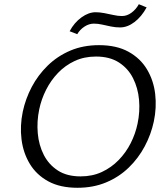

<svg xmlns="http://www.w3.org/2000/svg" viewBox="-20 -881 786 910"><path d="M347 9Q265 9 209 -21.5Q153 -52 121.5 -104Q90 -156 82 -220.5Q74 -285 88 -352Q101 -413 130.5 -469Q160 -525 206 -570Q252 -615 313 -641Q374 -667 449 -667Q532 -667 588.5 -636Q645 -605 676.5 -552.5Q708 -500 715.5 -435.5Q723 -371 709 -305Q696 -244 666 -187.5Q636 -131 590 -86.5Q544 -42 483 -16.5Q422 9 347 9ZM362 -45Q418 -45 463 -66Q508 -87 542.5 -122.5Q577 -158 599.5 -202.5Q622 -247 632 -295Q644 -352 639 -408Q634 -464 610.5 -510.5Q587 -557 543.5 -585Q500 -613 435 -613Q379 -613 334 -592Q289 -571 255 -535.5Q221 -500 198.5 -455.5Q176 -411 166 -363Q154 -306 159 -249.5Q164 -193 187.5 -147Q211 -101 254 -73Q297 -45 362 -45ZM346 -719 310 -733Q332 -774 366 -798.5Q400 -823 433 -823Q452 -823 473.5 -819Q495 -815 517 -810Q539 -805 558 -805Q582 -805 603.5 -821Q625 -837 638 -861L675 -846Q651 -802 617.5 -776.5Q584 -751 549 -751Q527 -751 505.5 -755.5Q484 -760 464 -764.5Q444 -769 425 -769Q402 -769 380.5 -755Q359 -741 346 -719Z"/></svg>

Font: Ysabeau Infant
Style: Italic
Weight: 400
Italic angle: -12°
Designer: Christian Thalmann (Catharsis Fonts)
Version: Version 2.001;gftools[0.9.30]; featfreeze: ss01,ss02,lnum